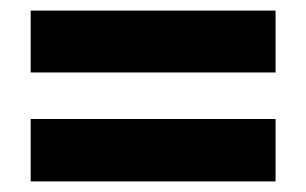

<svg xmlns="http://www.w3.org/2000/svg" viewBox="-20 -524 579 363"><path d="M38 -387V-504H501V-387ZM38 -181V-299H501V-181Z"/></svg>

Font: Noto Sans Kannada SemiCondensed ExtraBold
Style: Regular
Weight: 800
Width: 4
Designer: Jelle Bosma - Monotype Design Team
Foundry: Monotype Imaging Inc.
Version: Version 2.005; ttfautohint (v1.8.4.7-5d5b)